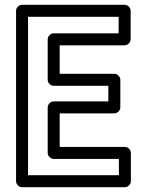

<svg xmlns="http://www.w3.org/2000/svg" viewBox="-20 -756 599 801"><path d="M432 -333H204C189 -333 179 -319 179 -308V-118C179 -103 193 -93 204 -93H476V-25H97V-686H475V-617H204C189 -617 179 -603 179 -592V-423C179 -408 193 -398 204 -398H432ZM457 -283C468 -283 482 -293 482 -308V-423C482 -434 472 -448 457 -448H229V-567H500C511 -567 525 -577 525 -592V-711C525 -722 515 -736 500 -736H72C61 -736 47 -726 47 -711V0C47 11 57 25 72 25H501C512 25 526 15 526 0V-118C526 -129 516 -143 501 -143H229V-283Z"/></svg>

Font: Asimov
Style: NarOu
Weight: 500
Designer: Google
Version: Version 2.000980; 2014